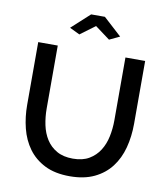

<svg xmlns="http://www.w3.org/2000/svg" viewBox="-97 -997 947 1084"><g transform="rotate(10 376.0 -455.5)"><path d="M233 -821 337 -916H416L520 -821L461 -793L376 -856L291 -793ZM376 -96Q432 -96 469 -118Q506 -140 528.5 -175.5Q551 -211 560.5 -256.5Q570 -302 570 -350V-710H683V-350Q683 -277 666 -212.5Q649 -148 612 -99.5Q575 -51 516.5 -23Q458 5 376 5Q291 5 232.5 -24.5Q174 -54 138 -103.5Q102 -153 86 -217Q70 -281 70 -350V-710H182V-350Q182 -301 191.5 -255.5Q201 -210 223.5 -174.5Q246 -139 283.5 -117.5Q321 -96 376 -96Z"/></g></svg>

Font: IngvarSans
Style: Regular
Weight: 600
Version: Version 3.000